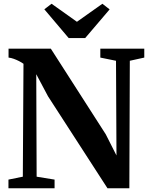

<svg xmlns="http://www.w3.org/2000/svg" viewBox="-20 -1002 798 1022"><path d="M25 0V-46L101.5 -61.5L105 -662.5Q94.5 -670 81.2 -676.8Q68 -683.5 53.5 -688.8Q39 -694 25.5 -695.5V-743H250.5L543 -287L600 -174.5L597.5 -678.5L514 -695.5V-743H748V-695.5L671 -678.5L668.5 0H552L235.5 -489.5L173 -607L175 -61.5L270.5 -46V0ZM345.5 -799.5 216 -952.5 254.5 -982 389.5 -886 525 -982 563.5 -952 433.5 -799.5Z"/></svg>

Font: Merriweather 60pt
Style: Bold
Weight: 700
Version: Version 2.100